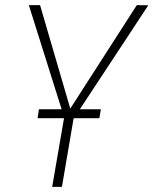

<svg xmlns="http://www.w3.org/2000/svg" viewBox="-20 -731 600 751"><path d="M136.7 -710.9 254.9 -306.2 515.1 -710.9 560.1 -710.4 267.6 -266.1 222.2 0H184.1L231 -272L92.8 -710.9ZM374.5 -303.7 368.7 -268.6H127L132.3 -303.7Z"/></svg>

Font: Roboto Condensed ExtraLight
Style: Italic
Weight: 250
Italic angle: -12°
Designer: Christian Robertson
Foundry: Google
Version: Version 3.008; 2023